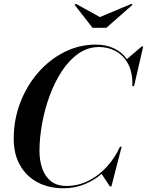

<svg xmlns="http://www.w3.org/2000/svg" viewBox="-20 -999 788 1029"><path d="M515.5 -907.5 684.5 -978.5 690 -973 550 -850H476L380 -973L386 -979ZM321.5 10Q241 10 180.8 -22.2Q120.5 -54.5 87 -114Q53.5 -173.5 53.5 -255Q53.5 -357.5 88.5 -448.8Q123.5 -540 184.5 -610Q245.5 -680 325 -720Q404.5 -760 494 -760Q547.5 -760 590.5 -740Q633.5 -720 660 -682L739.5 -750H747.5L698.5 -537.5H689.5Q691.5 -610 666.8 -656.2Q642 -702.5 600.5 -724.8Q559 -747 511.5 -747Q449.5 -747 398.8 -710.8Q348 -674.5 309.2 -614.2Q270.5 -554 244.2 -480.8Q218 -407.5 204.8 -331.8Q191.5 -256 191.5 -190Q191.5 -140.5 205.8 -97.8Q220 -55 252 -28.8Q284 -2.5 336 -2.5Q399 -2.5 454.2 -30.2Q509.5 -58 552.8 -105.5Q596 -153 623 -212.5H632L577 0H569L524.5 -67Q483 -31.5 431.5 -10.8Q380 10 321.5 10Z"/></svg>

Font: Bodoni* 24pt Medium
Style: Italic
Weight: 500
Italic angle: -13°
Version: Version 2.3